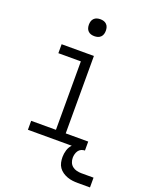

<svg xmlns="http://www.w3.org/2000/svg" viewBox="-169 -829 863 1107"><g transform="rotate(20 262.5 -276.0)"><path d="M75 0V-55H227V-475H89V-530H287V-55H425V0ZM250 -638Q239 -638 229 -641Q219 -644 211.5 -651.5Q204 -659 201 -669Q198 -679 198 -690Q198 -701 201 -711Q204 -721 211.5 -728.5Q219 -736 229 -739Q239 -742 250 -742Q261 -742 271 -739Q281 -736 288.5 -728.5Q296 -721 299 -711Q302 -701 302 -690Q302 -679 299 -669Q296 -659 288.5 -651.5Q281 -644 271 -641Q261 -638 250 -638ZM450 190Q433 190 417 188Q401 186 385.5 180.5Q370 175 356 165.5Q342 156 332.5 142.5Q323 129 319.5 112.5Q316 96 316 79Q316 58 322.5 36.5Q329 15 344.5 -0.5Q360 -16 381.5 -22Q403 -28 425 -28V0Q413 0 402.5 5Q392 10 385.5 19.5Q379 29 376 40.5Q373 52 373 63Q373 78 378.5 91.5Q384 105 395.5 114Q407 123 421.5 126.5Q436 130 450 130H525V190Z"/></g></svg>

Font: Iosevka Term Light
Style: Regular
Weight: 300
Monospace: yes
Designer: Belleve Invis
Foundry: Belleve Invis
Version: Version 9.0.1; ttfautohint (v1.8.3)